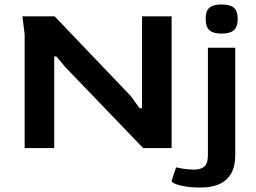

<svg xmlns="http://www.w3.org/2000/svg" viewBox="-20 -661 1141 857"><path d="M90 0V-508L80 -588H224L564 -232L603 -178H614V-588H746V0H619L271 -362L232 -409H222V0ZM969 -511Q932 -511 915 -526Q898 -541 898 -577Q898 -612 914.5 -626.5Q931 -641 969 -641Q1007 -641 1024 -626.5Q1041 -612 1041 -577Q1041 -542 1024 -526.5Q1007 -511 969 -511ZM865 176Q836 176 808.5 171.5Q781 167 763.5 160Q746 153 746 146L766 86Q778 89 800.5 92.5Q823 96 848 96Q875 96 891.5 83Q908 70 908 30V-448H1030V30Q1030 85 1009.5 117Q989 149 955 162.5Q921 176 878 176Z"/></svg>

Font: Goldman
Style: Regular
Weight: 400
Designer: Jaikishan Patel
Version: Version 1.000; ttfautohint (v1.8.3)